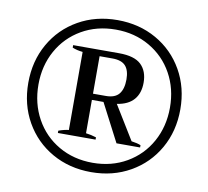

<svg xmlns="http://www.w3.org/2000/svg" viewBox="-81 -814 991 913"><g transform="rotate(10 415.0 -357.0)"><path d="M782 -357Q782 -252 734.5 -168.5Q687 -85 603.5 -37.5Q520 10 415 10Q310 10 226.5 -37.5Q143 -85 95.5 -168.5Q48 -252 48 -357Q48 -462 95.5 -545.5Q143 -629 226.5 -676.5Q310 -724 415 -724Q520 -724 603.5 -676.5Q687 -629 734.5 -545.5Q782 -462 782 -357ZM732 -357Q732 -448 691.5 -521Q651 -594 578.5 -636Q506 -678 415 -678Q323 -678 250.5 -636Q178 -594 137.5 -521Q97 -448 97 -357Q97 -266 137.5 -192.5Q178 -119 250.5 -77Q323 -35 415 -35Q506 -35 578.5 -77Q651 -119 691.5 -192.5Q732 -266 732 -357ZM580 -168Q609 -164 625 -157V-146H511L416 -329H360V-168Q385 -165 410 -157V-146H228V-157Q241 -162 256 -165.5Q271 -169 277 -169V-546Q248 -549 227 -558V-570H449Q523 -570 555.5 -539Q588 -508 588 -452Q588 -401 561 -370Q534 -339 480 -331ZM360 -359H422Q466 -359 485.5 -383Q505 -407 505 -453Q505 -497 485.5 -518.5Q466 -540 422 -540H360Z"/></g></svg>

Font: Trirong SemiBold
Style: Regular
Weight: 600
Designer: Katatrad Team
Foundry: CadsonDemak
Version: Version 1.001